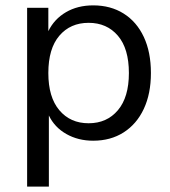

<svg xmlns="http://www.w3.org/2000/svg" viewBox="-20 -515 633 715"><path d="M81 180V-486H160V-399Q182 -444 225.5 -469.5Q269 -495 327 -495Q392 -495 440.5 -464.5Q489 -434 515.5 -377.5Q542 -321 542 -243Q542 -166 515.5 -109.5Q489 -53 440.5 -22Q392 9 327 9Q271 9 227 -16Q183 -41 162 -85V180ZM310 -56Q378 -56 419 -104.5Q460 -153 460 -243Q460 -334 419 -382Q378 -430 310 -430Q242 -430 201 -382Q160 -334 160 -243Q160 -153 201 -104.5Q242 -56 310 -56Z"/></svg>

Font: Nunito Sans
Style: Regular
Weight: 400
Designer: Vernon Adams
Foundry: Vernon Adams
Version: Version 3.101; ttfautohint (v1.8.4.7-5d5b);gftools[0.9.27]